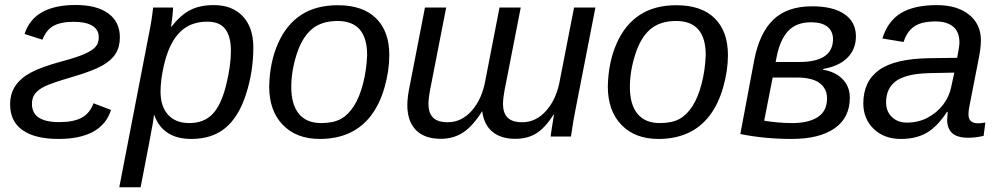

<svg xmlns="http://www.w3.org/2000/svg" viewBox="-20 -559 4088 786"><path d="M282.7 -469.7Q228.5 -469.7 198.7 -452.9Q168.9 -436 153.8 -396.5L80.6 -419.9Q118.7 -538.6 289.6 -538.6Q376.5 -538.6 423.6 -503.9Q470.7 -469.2 470.7 -406.2Q470.7 -366.7 453.1 -338.9Q435.5 -311 397.5 -289.8Q359.4 -268.6 276.4 -244.1Q188.5 -218.3 162.4 -205.1Q136.2 -191.9 123.5 -175.3Q110.8 -158.7 110.8 -133.8Q110.8 -59.1 221.7 -59.1Q281.2 -59.1 314.5 -77.1Q347.7 -95.2 362.8 -136.2L434.6 -108.9Q396.5 9.8 219.2 9.8Q124 9.8 72.8 -25.9Q21.5 -61.5 21.5 -131.3Q21.5 -175.3 42.5 -207Q63.5 -238.8 106.4 -262Q149.4 -285.2 234.4 -308.1Q293 -323.7 325 -337.6Q356.9 -351.6 370.6 -366.7Q384.3 -381.8 384.3 -406.7Q384.3 -437.5 357.9 -453.6Q331.5 -469.7 282.7 -469.7Z M763.7 9.8Q703.6 9.8 665.8 -15.6Q627.9 -41 612.3 -86.9H609.9Q609.9 -81.5 605.7 -55.2Q601.6 -28.8 555.7 207.5H468.3L589.8 -420.4Q601.1 -474.6 606.9 -528.3H688.5Q688.5 -515.1 685.3 -488Q682.1 -460.9 680.2 -449.7H682.1Q717.8 -496.1 757.3 -517.1Q796.9 -538.1 855 -538.1Q931.6 -538.1 974.4 -491.9Q1017.1 -445.8 1017.1 -365.2Q1017.1 -266.1 987.1 -173.1Q957 -80.1 902.6 -35.2Q848.1 9.8 763.7 9.8ZM829.6 -470.2Q781.2 -470.2 746.8 -450.4Q712.4 -430.7 688.5 -390.9Q664.6 -351.1 650.9 -291.3Q637.2 -231.4 637.2 -184.1Q637.2 -123 668.2 -89.1Q699.2 -55.2 754.4 -55.2Q814.9 -55.2 850.1 -92Q885.3 -128.9 905.3 -209.2Q925.3 -289.6 925.3 -349.6Q925.3 -409.7 902.3 -439.9Q879.4 -470.2 829.6 -470.2Z M1573.7 -333.5Q1573.7 -270 1554.2 -201.4Q1534.7 -132.8 1498.3 -85.2Q1461.9 -37.6 1409.2 -13.9Q1356.4 9.8 1289.1 9.8Q1193.4 9.8 1137.7 -47.9Q1082 -105.5 1082 -204.6Q1084 -304.2 1118.2 -381.3Q1152.3 -458.5 1212.9 -498Q1273.4 -537.6 1362.8 -537.6Q1465.3 -537.6 1519.5 -484.1Q1573.7 -430.7 1573.7 -333.5ZM1482.9 -333.5Q1482.9 -473.1 1361.8 -473.1Q1295.9 -473.1 1256.1 -439.2Q1216.3 -405.3 1194.3 -336.4Q1172.4 -267.6 1172.4 -203.1Q1172.4 -130.9 1203.6 -93Q1234.9 -55.2 1294.4 -55.2Q1344.7 -55.2 1375.2 -72Q1405.8 -88.9 1428.7 -124.8Q1451.7 -160.6 1466.1 -216.3Q1480.5 -272 1482.9 -333.5Z M2111.8 -528.3 2051.3 -218.8Q2039.1 -160.6 2039.1 -133.8Q2039.1 -97.2 2057.6 -77.9Q2076.2 -58.6 2118.2 -58.6Q2174.8 -58.6 2217 -106.9Q2259.3 -155.3 2272.5 -233.4L2330.1 -528.3H2417.5L2336.4 -112.8Q2326.7 -66.4 2317.4 0H2234.4Q2234.4 -5.4 2239.5 -37.8Q2244.6 -70.3 2248 -90.3H2246.6Q2210.9 -34.7 2175 -12.7Q2139.2 9.3 2089.4 9.3Q2030.3 9.3 1995.6 -19.8Q1960.9 -48.8 1954.1 -104Q1915 -42 1875.5 -16.4Q1835.9 9.3 1784.2 9.3Q1718.3 9.3 1682.9 -26.4Q1647.5 -62 1647.5 -129.4Q1647.5 -160.6 1657.7 -209.5L1719.7 -528.3H1806.6L1746.1 -218.8Q1733.9 -160.6 1733.9 -133.8Q1733.9 -97.2 1752.4 -77.9Q1771 -58.6 1813 -58.6Q1869.6 -58.6 1911.6 -106.2Q1953.6 -153.8 1967.3 -231.9L2024.9 -528.3Z M2960 -333.5Q2960 -270 2940.4 -201.4Q2920.9 -132.8 2884.5 -85.2Q2848.1 -37.6 2795.4 -13.9Q2742.7 9.8 2675.3 9.8Q2579.6 9.8 2523.9 -47.9Q2468.3 -105.5 2468.3 -204.6Q2470.2 -304.2 2504.4 -381.3Q2538.6 -458.5 2599.1 -498Q2659.7 -537.6 2749 -537.6Q2851.6 -537.6 2905.8 -484.1Q2960 -430.7 2960 -333.5ZM2869.1 -333.5Q2869.1 -473.1 2748 -473.1Q2682.1 -473.1 2642.3 -439.2Q2602.5 -405.3 2580.6 -336.4Q2558.6 -267.6 2558.6 -203.1Q2558.6 -130.9 2589.8 -93Q2621.1 -55.2 2680.7 -55.2Q2731 -55.2 2761.5 -72Q2792 -88.9 2814.9 -124.8Q2837.9 -160.6 2852.3 -216.3Q2866.7 -272 2869.1 -333.5Z M3483.9 -410.2Q3483.9 -357.4 3449 -322.5Q3414.1 -287.6 3350.1 -276.9L3349.6 -273.4Q3399.4 -265.6 3429.2 -235.1Q3459 -204.6 3459 -159.2Q3459 -77.1 3396.7 -33.7Q3334.5 9.8 3220.7 9.8Q3110.8 9.8 3010.7 -10.3L3067.4 -312Q3088.9 -423.8 3145.8 -478.5Q3202.6 -533.2 3304.7 -533.2Q3390.6 -533.2 3437.3 -501Q3483.9 -468.8 3483.9 -410.2ZM3108.4 -64.9Q3167 -55.2 3223.6 -55.2Q3289.6 -55.2 3327.6 -79.6Q3365.7 -104 3365.7 -156.7Q3365.7 -195.8 3335.4 -218.8Q3305.2 -241.7 3240.2 -241.7H3143.1ZM3251.5 -305.2Q3390.1 -305.2 3390.1 -398.9Q3390.1 -430.7 3367.7 -449.2Q3345.2 -467.8 3300.3 -467.8Q3239.3 -467.8 3206.1 -431.6Q3172.9 -395.5 3159.2 -325.2L3155.3 -305.2Z M3944.3 4.9Q3898.9 4.9 3878.2 -13.9Q3857.4 -32.7 3857.4 -69.8L3859.9 -101.1H3856.9Q3816.4 -39.6 3772.9 -14.9Q3729.5 9.8 3668 9.8Q3599.6 9.8 3556.9 -31.2Q3514.2 -72.3 3514.2 -135.7Q3514.2 -226.1 3578.9 -272.5Q3643.6 -318.8 3785.2 -320.8L3898.4 -322.3Q3907.7 -370.1 3907.7 -384.3Q3907.7 -428.7 3881.8 -450Q3856 -471.2 3810.1 -471.2Q3752 -471.2 3722.2 -450.4Q3692.4 -429.7 3679.2 -387.2L3592.3 -401.4Q3614.3 -473.1 3668.7 -505.6Q3723.1 -538.1 3814.9 -538.1Q3898.4 -538.1 3947 -499Q3995.6 -460 3995.6 -394Q3995.6 -362.8 3986.3 -317.4L3950.2 -132.8Q3944.8 -109.4 3944.8 -89.8Q3944.8 -54.2 3984.4 -54.2Q3997.6 -54.2 4013.7 -57.6L4006.8 -2.9Q3974.6 4.9 3944.3 4.9ZM3886.7 -261.7 3789.6 -259.8Q3731.4 -258.3 3698.2 -249.3Q3665 -240.2 3646.7 -226.3Q3628.4 -212.4 3617.9 -191.2Q3607.4 -169.9 3607.4 -139.6Q3607.4 -103 3631.1 -80.1Q3654.8 -57.1 3692.4 -57.1Q3739.7 -57.1 3777.8 -77.4Q3815.9 -97.7 3840.8 -130.4Q3865.7 -163.1 3873.5 -200.7Z"/></svg>

Font: Liberation Sans
Style: Italic
Weight: 400
Italic angle: -12°
Designer: Steve Matteson
Foundry: Ascender Corporation
Version: Version 2.1.5